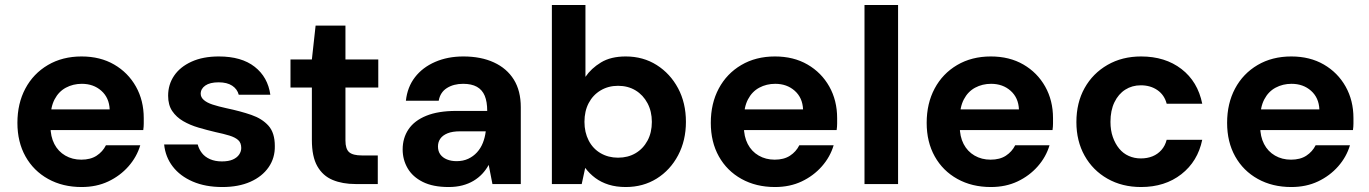

<svg xmlns="http://www.w3.org/2000/svg" viewBox="-20 -740 5506 772"><path d="M308 12Q232 12 173.5 -20.5Q115 -53 82.5 -111Q50 -169 50 -246Q50 -324 82 -384Q114 -444 172.5 -478.5Q231 -513 308 -513Q383 -513 439 -480.5Q495 -448 526.5 -392Q558 -336 558 -265Q558 -255 558 -243Q558 -231 556 -217H146V-300H421Q419 -347 387.5 -375Q356 -403 309 -403Q274 -403 245 -387.5Q216 -372 199.5 -340.5Q183 -309 183 -261V-232Q183 -191 198.5 -161Q214 -131 242.5 -114.5Q271 -98 307 -98Q344 -98 368.5 -114Q393 -130 406 -156H544Q530 -109 496.5 -71Q463 -33 415.5 -10.5Q368 12 308 12Z M874 12Q806 12 755 -10Q704 -32 674.5 -70.5Q645 -109 640 -159H775Q780 -140 792 -124.5Q804 -109 824.5 -100Q845 -91 872 -91Q899 -91 916 -98.5Q933 -106 941.5 -118.5Q950 -131 950 -145Q950 -166 937.5 -177Q925 -188 902 -195Q879 -202 846 -209Q812 -217 778 -227Q744 -237 716.5 -253Q689 -269 672.5 -293.5Q656 -318 656 -355Q656 -400 680 -435.5Q704 -471 750 -492Q796 -513 860 -513Q951 -513 1004 -471.5Q1057 -430 1067 -359H940Q934 -382 913.5 -395.5Q893 -409 859 -409Q824 -409 805.5 -396Q787 -383 787 -363Q787 -349 799.5 -338Q812 -327 835 -319.5Q858 -312 890 -305Q947 -293 990.5 -278Q1034 -263 1059.5 -234.5Q1085 -206 1085 -153Q1086 -105 1060 -67.5Q1034 -30 986.5 -9Q939 12 874 12Z M1410 0Q1357 0 1317.5 -16.5Q1278 -33 1256 -71.5Q1234 -110 1234 -177V-388H1148V-501H1234L1249 -637H1369V-501H1501V-388H1369V-175Q1369 -141 1384 -128Q1399 -115 1435 -115H1499V0Z M1784 12Q1721 12 1680 -8.5Q1639 -29 1619 -63.5Q1599 -98 1599 -139Q1599 -185 1622.5 -220Q1646 -255 1694 -274.5Q1742 -294 1814 -294H1939Q1939 -331 1929 -355Q1919 -379 1897.5 -391Q1876 -403 1842 -403Q1804 -403 1777 -386Q1750 -369 1744 -335H1612Q1618 -390 1648.5 -429.5Q1679 -469 1729.5 -491Q1780 -513 1843 -513Q1914 -513 1966 -489Q2018 -465 2046 -420Q2074 -375 2074 -309V0H1960L1945 -77Q1934 -57 1919 -41Q1904 -25 1884 -13Q1864 -1 1839 5.5Q1814 12 1784 12ZM1816 -92Q1842 -92 1862.5 -101.5Q1883 -111 1898 -127.5Q1913 -144 1921.5 -165.5Q1930 -187 1933 -211V-212H1830Q1799 -212 1779.5 -204Q1760 -196 1750.5 -182.5Q1741 -169 1741 -151Q1741 -132 1750.5 -119Q1760 -106 1777 -99Q1794 -92 1816 -92Z M2496 12Q2458 12 2427.5 2.5Q2397 -7 2373.5 -24.5Q2350 -42 2333 -65L2319 0H2199V-720H2334V-431Q2357 -465 2396.5 -489Q2436 -513 2496 -513Q2566 -513 2620.5 -478.5Q2675 -444 2706.5 -385Q2738 -326 2738 -250Q2738 -175 2706.5 -115.5Q2675 -56 2620.5 -22Q2566 12 2496 12ZM2465 -106Q2505 -106 2535.5 -124Q2566 -142 2583.5 -174.5Q2601 -207 2601 -250Q2601 -292 2583.5 -325Q2566 -358 2535.5 -376.5Q2505 -395 2465 -395Q2426 -395 2395 -376.5Q2364 -358 2347 -325.5Q2330 -293 2330 -250Q2330 -208 2347 -175Q2364 -142 2395 -124Q2426 -106 2465 -106Z M3096 12Q3020 12 2961.5 -20.5Q2903 -53 2870.5 -111Q2838 -169 2838 -246Q2838 -324 2870 -384Q2902 -444 2960.5 -478.5Q3019 -513 3096 -513Q3171 -513 3227 -480.5Q3283 -448 3314.5 -392Q3346 -336 3346 -265Q3346 -255 3346 -243Q3346 -231 3344 -217H2934V-300H3209Q3207 -347 3175.5 -375Q3144 -403 3097 -403Q3062 -403 3033 -387.5Q3004 -372 2987.5 -340.5Q2971 -309 2971 -261V-232Q2971 -191 2986.5 -161Q3002 -131 3030.5 -114.5Q3059 -98 3095 -98Q3132 -98 3156.5 -114Q3181 -130 3194 -156H3332Q3318 -109 3284.5 -71Q3251 -33 3203.5 -10.5Q3156 12 3096 12Z M3456 0V-720H3591V0Z M3964 12Q3888 12 3829.5 -20.5Q3771 -53 3738.5 -111Q3706 -169 3706 -246Q3706 -324 3738 -384Q3770 -444 3828.5 -478.5Q3887 -513 3964 -513Q4039 -513 4095 -480.5Q4151 -448 4182.5 -392Q4214 -336 4214 -265Q4214 -255 4214 -243Q4214 -231 4212 -217H3802V-300H4077Q4075 -347 4043.5 -375Q4012 -403 3965 -403Q3930 -403 3901 -387.5Q3872 -372 3855.5 -340.5Q3839 -309 3839 -261V-232Q3839 -191 3854.5 -161Q3870 -131 3898.5 -114.5Q3927 -98 3963 -98Q4000 -98 4024.5 -114Q4049 -130 4062 -156H4200Q4186 -109 4152.5 -71Q4119 -33 4071.5 -10.5Q4024 12 3964 12Z M4568 12Q4492 12 4433 -21.5Q4374 -55 4341 -114Q4308 -173 4308 -249Q4308 -327 4341 -386Q4374 -445 4433 -479Q4492 -513 4568 -513Q4665 -513 4730.5 -462.5Q4796 -412 4814 -323H4671Q4662 -358 4634 -377.5Q4606 -397 4567 -397Q4532 -397 4504.5 -379.5Q4477 -362 4461 -329Q4445 -296 4445 -250Q4445 -216 4454.5 -189Q4464 -162 4480 -142.5Q4496 -123 4518.5 -113Q4541 -103 4567 -103Q4593 -103 4614 -111.5Q4635 -120 4650 -137Q4665 -154 4671 -178H4814Q4796 -91 4730 -39.5Q4664 12 4568 12Z M5172 12Q5096 12 5037.5 -20.5Q4979 -53 4946.5 -111Q4914 -169 4914 -246Q4914 -324 4946 -384Q4978 -444 5036.5 -478.5Q5095 -513 5172 -513Q5247 -513 5303 -480.5Q5359 -448 5390.5 -392Q5422 -336 5422 -265Q5422 -255 5422 -243Q5422 -231 5420 -217H5010V-300H5285Q5283 -347 5251.5 -375Q5220 -403 5173 -403Q5138 -403 5109 -387.5Q5080 -372 5063.5 -340.5Q5047 -309 5047 -261V-232Q5047 -191 5062.5 -161Q5078 -131 5106.5 -114.5Q5135 -98 5171 -98Q5208 -98 5232.5 -114Q5257 -130 5270 -156H5408Q5394 -109 5360.5 -71Q5327 -33 5279.5 -10.5Q5232 12 5172 12Z"/></svg>

Font: DM Sans 18pt
Style: Bold
Weight: 700
Designer: Colophon Foundry, Jonny Pinhorn
Foundry: Colophon Foundry
Version: Version 4.004;gftools[0.9.30]